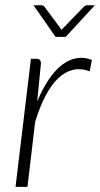

<svg xmlns="http://www.w3.org/2000/svg" viewBox="-20 -728 390 748"><path d="M40.5 0ZM40.5 0 100.5 -499H122Q139.5 -499 139.5 -481L125 -333Q145.5 -382 169.8 -418Q194 -454 221.2 -475Q248.5 -496 278 -501.2Q307.5 -506.5 338 -494.5L329.5 -450Q295.5 -463 265 -456Q234.5 -449 207.5 -423.8Q180.5 -398.5 157.8 -355.5Q135 -312.5 117 -253.5L87 0ZM110.5 -707.5H141Q149.5 -707.5 153 -702L215.5 -618L219.5 -611.5L225.5 -618L307 -702Q312.5 -707.5 319.5 -707.5H349.5L236 -584.5H196.5Z"/></svg>

Font: Lato Light
Style: Italic
Weight: 300
Italic angle: -7°
Designer: Lukasz Dziedzic
Foundry: tyPoland Lukasz Dziedzic
Version: Version 2.007; 2014-02-27